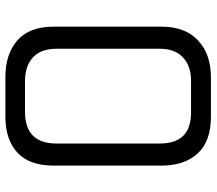

<svg xmlns="http://www.w3.org/2000/svg" viewBox="-64 -718 784 695"><g transform="rotate(90 327.5 -370.0)"><path d="M76 -173V-563Q76 -649 126 -695.5Q176 -742 259 -742H402Q491 -742 535 -694Q579 -646 579 -563V-173Q579 -85 532 -41.5Q485 2 402 2H259Q175 2 125.5 -41.5Q76 -85 76 -173ZM384 -69Q499 -69 499 -183V-557Q499 -670 387 -670H272Q218 -670 187 -640.5Q156 -611 156 -557V-183Q156 -127 187 -98Q218 -69 274 -69Z"/></g></svg>

Font: Exo
Style: Regular
Weight: 400
Designer: Natanael Gama
Foundry: Natanael Gama
Version: Version 1.500; ttfautohint (v1.6)